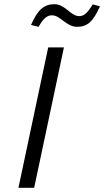

<svg xmlns="http://www.w3.org/2000/svg" viewBox="-20 -896 497 916"><path d="M210 -670 68 0H143L285 -670ZM128 -777 164 -768C187 -808 204 -823 228 -823C268 -823 296 -768 348 -768C397 -768 425 -794 457 -866L422 -875C398 -834 380 -819 358 -819C317 -819 291 -876 240 -876C189 -876 159 -848 128 -777Z"/></svg>

Font: LT Wave Text Light Italic
Style: Regular
Weight: 300
Designer: Daniel Lyons
Version: Version 2.5 (Glyphs App)